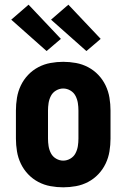

<svg xmlns="http://www.w3.org/2000/svg" viewBox="-20 -792 540 820"><path d="M250 8Q223 8 195.5 3Q168 -2 143.5 -15Q119 -28 100 -48Q81 -68 69 -93Q57 -118 52.5 -145.5Q48 -173 48 -200V-320Q48 -347 52.5 -374.5Q57 -402 69 -427Q81 -452 100 -472Q119 -492 143.5 -505Q168 -518 195.5 -523Q223 -528 250 -528Q277 -528 304.5 -523Q332 -518 356.5 -505Q381 -492 400 -472Q419 -452 431 -427Q443 -402 447.5 -374.5Q452 -347 452 -320V-200Q452 -173 447.5 -145.5Q443 -118 431 -93Q419 -68 400 -48Q381 -28 356.5 -15Q332 -2 304.5 3Q277 8 250 8ZM250 -106Q266 -106 280.5 -114.5Q295 -123 302.5 -137.5Q310 -152 312.5 -168Q315 -184 315 -200V-320Q315 -336 312.5 -352Q310 -368 302.5 -382.5Q295 -397 280.5 -405.5Q266 -414 250 -414Q234 -414 219.5 -405.5Q205 -397 197.5 -382.5Q190 -368 187.5 -352Q185 -336 185 -320V-200Q185 -184 187.5 -168Q190 -152 197.5 -137.5Q205 -123 219.5 -114.5Q234 -106 250 -106ZM349 -574 198 -708 272 -772 410 -626 375 -596ZM179 -574 28 -708 102 -772 240 -626Z"/></svg>

Font: Iosevka SS04 Heavy
Style: Regular
Weight: 900
Monospace: yes
Designer: Belleve Invis
Foundry: Belleve Invis
Version: Version 19.0.0; ttfautohint (v1.8.4)